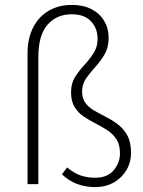

<svg xmlns="http://www.w3.org/2000/svg" viewBox="-20 -749 582 781"><path d="M367 12Q328 12 294 -0.5Q260 -13 232 -40L253 -68Q280 -45 307.5 -35.5Q335 -26 367 -26Q417 -26 442.5 -56.5Q468 -87 468 -125Q468 -160 454 -182Q440 -204 417 -219Q394 -234 368.5 -247Q343 -260 320.5 -275Q298 -290 283.5 -313.5Q269 -337 269 -373Q269 -410 285.5 -436Q302 -462 323 -484.5Q344 -507 360.5 -532.5Q377 -558 377 -591Q377 -634 350 -662.5Q323 -691 272 -691Q211 -691 173.5 -648.5Q136 -606 136 -517V0H92V-531Q92 -593 115 -637.5Q138 -682 178.5 -705.5Q219 -729 273 -729Q319 -729 352.5 -711.5Q386 -694 404 -663.5Q422 -633 422 -595Q422 -556 405.5 -528Q389 -500 368 -477Q347 -454 330.5 -430.5Q314 -407 314 -377Q314 -348 328 -329.5Q342 -311 365 -298Q388 -285 413.5 -272Q439 -259 461.5 -241.5Q484 -224 498.5 -197Q513 -170 513 -127Q513 -88 494 -56.5Q475 -25 442.5 -6.5Q410 12 367 12Z"/></svg>

Font: Source Sans 3 Light
Style: Regular
Weight: 300
Designer: Paul D. Hunt
Foundry: Adobe
Version: Version 3.052;hotconv 1.1.0;makeotfexe 2.6.0